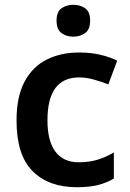

<svg xmlns="http://www.w3.org/2000/svg" viewBox="-20 -771 541 801"><path d="M300 10Q183 10 116 -57Q49 -124 49 -268Q49 -368 82.5 -430.5Q116 -493 175 -522.5Q234 -552 310 -552Q361 -552 401 -542Q441 -532 469 -518L432 -419Q401 -431 370 -439.5Q339 -448 310 -448Q178 -448 178 -269Q178 -182 211.5 -138Q245 -94 308 -94Q353 -94 388 -105Q423 -116 455 -135V-26Q424 -8 388.5 1Q353 10 300 10ZM286 -751Q314 -751 335 -736.5Q356 -722 356 -685Q356 -648 335 -633Q314 -618 286 -618Q257 -618 236.5 -633Q216 -648 216 -685Q216 -722 236.5 -736.5Q257 -751 286 -751Z"/></svg>

Font: Noto Sans Tamil SemiBold
Style: Regular
Weight: 600
Designer: Jelle Bosma - Monotype Design Team
Foundry: Monotype Imaging Inc.
Version: Version 2.004; ttfautohint (v1.8.4.7-5d5b)